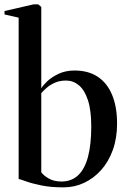

<svg xmlns="http://www.w3.org/2000/svg" viewBox="-28 -838 572 870"><path d="M-7.5 -772.5V-788L125 -818.5H145L159 -806.5V-437.5Q166 -450.5 186.2 -469.8Q206.5 -489 238 -503.8Q269.5 -518.5 309.5 -518.5Q372.5 -518.5 415.2 -490Q458 -461.5 480.2 -407.5Q502.5 -353.5 502.5 -278Q502.5 -212.5 483.5 -159.2Q464.5 -106 430.8 -68Q397 -30 353.2 -9.5Q309.5 11 260 11Q202 11 159.5 2.2Q117 -6.5 90.8 -16Q64.5 -25.5 56.5 -27V-758ZM271.5 -473Q242.5 -473 220.2 -463Q198 -453 182.8 -439.5Q167.5 -426 159 -416V-57.5Q169 -43 192.8 -29.2Q216.5 -15.5 250.5 -15.5Q296 -15.5 326 -43.8Q356 -72 370.8 -127.5Q385.5 -183 385.5 -264.5Q385.5 -339 370.2 -384.8Q355 -430.5 329.2 -451.8Q303.5 -473 271.5 -473Z"/></svg>

Font: Merriweather 144pt Medium
Style: Regular
Weight: 500
Version: Version 2.100